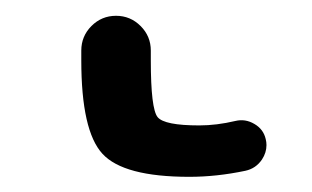

<svg xmlns="http://www.w3.org/2000/svg" viewBox="-20 4 403 248"><path d="M174.8 82Q174.8 144.5 183.6 155.3Q192.4 166 237.3 166Q259.8 166 284.2 160.2Q296.9 157.2 308.6 164.1Q320.3 170.9 323.2 183.6Q324.2 187.5 324.2 191.4Q324.2 201.2 318.4 210Q310.5 221.7 296.9 224.6Q259.8 232.4 224.6 232.4Q139.6 232.4 112.3 202.6Q85 172.9 85 82V69.3Q85 50.8 98.1 37.6Q111.3 24.4 129.9 24.4Q148.4 24.4 161.6 37.6Q174.8 50.8 174.8 69.3Z"/></svg>

Font: Gen Jyuu Gothic Regular
Style: Regular
Weight: 400
Designer: [Source Han Sans]
Ryoko NISHIZUKA  (kana & ideographs); Paul D. Hunt (Latin, Greek & Cyrillic); Wenlong ZHANG  (bopomofo
Version: Version 1.002.20150607